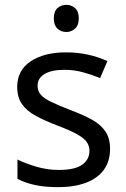

<svg xmlns="http://www.w3.org/2000/svg" viewBox="-20 -762 519 792"><path d="M254 -742Q274 -742 289.5 -728.5Q305 -715 305 -686Q305 -658 289.5 -644Q274 -630 254 -630Q232 -630 217 -644Q202 -658 202 -686Q202 -715 217 -728.5Q232 -742 254 -742ZM434 -148Q434 -96 408 -61Q382 -26 334 -8Q286 10 220 10Q164 10 123.5 1Q83 -8 52 -24V-104Q84 -88 129.5 -74.5Q175 -61 222 -61Q289 -61 319 -82.5Q349 -104 349 -140Q349 -160 338 -176Q327 -192 298.5 -208Q270 -224 217 -244Q165 -264 128 -284Q91 -304 71 -332Q51 -360 51 -404Q51 -472 106.5 -509Q162 -546 252 -546Q301 -546 343.5 -536.5Q386 -527 423 -510L393 -440Q359 -454 322 -464Q285 -474 246 -474Q192 -474 163.5 -456.5Q135 -439 135 -409Q135 -387 148 -371.5Q161 -356 191.5 -341.5Q222 -327 273 -307Q324 -288 360 -268Q396 -248 415 -219.5Q434 -191 434 -148Z"/></svg>

Font: bangla115
Style: Regular
Weight: 400
Designer: Jelle Bosma - Monotype Design Team
Foundry: Monotype Imaging Inc.
Version: Version 2.003